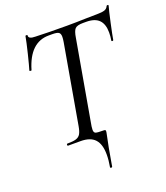

<svg xmlns="http://www.w3.org/2000/svg" viewBox="-152 -757 912 1056"><g transform="rotate(-20 303.5 -229.0)"><path d="M310 190Q317 152 317 118Q317 58 290.5 29Q264 0 207 0H134Q130 0 130 -6Q130 -12 134 -12Q168 -12 185.5 -17.5Q203 -23 211.5 -37.5Q220 -52 225 -81L306 -544Q309 -562 309 -574Q309 -593 299 -599.5Q289 -606 262 -606H241Q130 -606 87 -459Q87 -457 82 -457Q79 -457 76.5 -458.5Q74 -460 75 -461Q83 -487 98.5 -550Q114 -613 120 -647Q121 -650 127 -649.5Q133 -649 132 -646Q129 -625 171 -625Q245 -622 354 -622Q405 -622 467 -624L530 -625Q560 -625 575 -630Q590 -635 596 -650Q598 -653 603 -652.5Q608 -652 607 -648Q599 -620 584.5 -553Q570 -486 566 -461Q565 -457 559.5 -457.5Q554 -458 555 -462Q559 -485 559 -508Q559 -557 535 -581.5Q511 -606 460 -606H441Q407 -606 395 -593.5Q383 -581 377 -542L296 -81Q290 -51 290 -36Q290 -19 300.5 -15.5Q311 -12 347 -12Q355 -12 357 -9Q359 -6 357 5Q341 77 322 192Q320 196 314.5 195Q309 194 310 190Z"/></g></svg>

Font: Cormorant Garamond Medium
Style: Italic
Weight: 500
Italic angle: -10°
Designer: Christian Thalmann (Catharsis Fonts)
Foundry: Catharsis Fonts
Version: Version 4.000